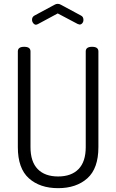

<svg xmlns="http://www.w3.org/2000/svg" viewBox="-20 -975 606 1001"><path d="M73 -208C73 -134 92.2 -79.8 130.5 -45.5C168.8 -11.2 219.7 6 283 6C346.3 6 397.2 -11.2 435.5 -45.5C473.8 -79.8 493 -134 493 -208V-707C493 -723 482 -731 460 -731C438 -731 427 -723 427 -707V-208C427 -157.3 414.5 -119.2 389.5 -93.5C364.5 -67.8 329 -55 283 -55C237 -55 201.5 -67.8 176.5 -93.5C151.5 -119.2 139 -157.3 139 -208V-707C139 -723 128 -731 106 -731C84 -731 73 -723 73 -707ZM147 -872C147 -865.3 149.2 -859.3 153.5 -854C157.8 -848.7 162.7 -846 168 -846L177 -849L281 -905L385 -850C391 -848 394.3 -847 395 -847C400.3 -847 405 -849.3 409 -854C413 -858.7 415 -864.3 415 -871C415 -882.3 410.7 -890 402 -894L298 -950C292.7 -953.3 287 -955 281 -955C275 -955 269.3 -953.3 264 -950L160 -894C151.3 -889.3 147 -882 147 -872Z"/></svg>

Font: Terminal Dosis
Style: Book
Weight: 400
Designer: EdgarTolentino, PabloImpallari, IginoMarini
Foundry: EdgarTolentino, PabloImpallari, IginoMarini
Version: Version 1.006